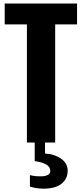

<svg xmlns="http://www.w3.org/2000/svg" viewBox="-20 -830 476 1118"><path d="M154.3 256.8V189.5Q169.9 193.8 189.5 195.8Q201.7 196.8 213.4 196.8Q220.7 196.3 228 196.3Q247.1 195.3 260 187.7Q272.9 180.2 272.9 167Q272.9 152.3 264.9 141.6Q256.8 130.9 242.2 124.3Q227.5 117.7 213.6 114.3Q199.7 110.8 182.1 108.4V0H242.2V64Q296.4 66.9 334.7 93.3Q373 119.6 374 161.1Q374 162.6 374 164.6Q374 198.7 355 223.1Q335 248.5 302.7 258.8Q272 268.6 234.9 268.6Q233.4 268.6 231.4 268.6Q192.4 268.1 154.3 256.8ZM136.7 0V-688H7.3V-809.6H428.7V-688H301.3V0Z"/></svg>

Font: Oswald
Style: DemiBold
Weight: 600
Designer: Vernon Adams
Foundry: Vernon Adams
Version: 3.0; ttfautohint (v0.95) -l 8 -r 50 -G 200 -x 0 -w "G" -W -c